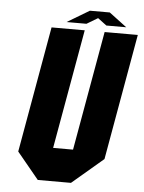

<svg xmlns="http://www.w3.org/2000/svg" viewBox="-56 -857 676 901"><g transform="rotate(5 282.0 -406.0)"><path d="M158.2 -718.8H314.5L214.8 -156.2H308.6L408.2 -718.8H564.5L459.5 -125L312.5 0H156.2L53.2 -125ZM330.6 -812.5H424.3L507.3 -750H413.6L372.1 -781.2L319.8 -750H226.1Z"/></g></svg>

Font: Signwood
Style: Italic
Weight: 400
Italic angle: -10°
Designer: GGBotNet
Foundry: GGBotNet
Version: 0.95